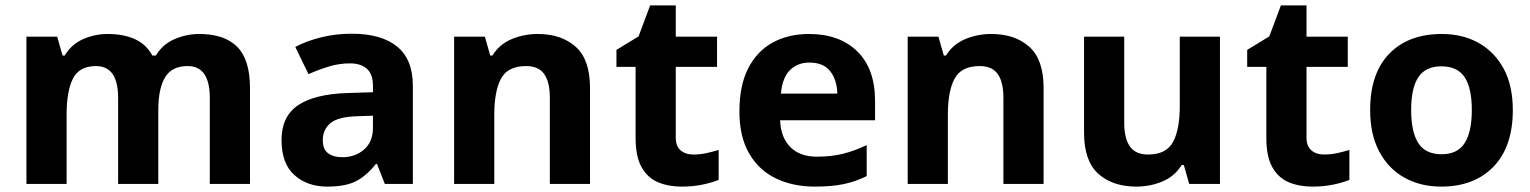

<svg xmlns="http://www.w3.org/2000/svg" viewBox="-20 -682 5675 712"><path d="M719 -556Q812 -556 859.5 -508.5Q907 -461 907 -356V0H758V-319Q758 -437 676 -437Q617 -437 592 -395Q567 -353 567 -274V0H418V-319Q418 -437 336 -437Q274 -437 250.5 -390.5Q227 -344 227 -257V0H78V-546H192L212 -476H220Q245 -518 288.5 -537Q332 -556 379 -556Q439 -556 481 -536.5Q523 -517 545 -476H558Q583 -518 627.5 -537Q672 -556 719 -556Z M1284 -557Q1394 -557 1452.5 -509.5Q1511 -462 1511 -364V0H1407L1378 -74H1374Q1339 -30 1300 -10Q1261 10 1193 10Q1120 10 1072 -32.5Q1024 -75 1024 -163Q1024 -250 1085 -291.5Q1146 -333 1268 -337L1363 -340V-364Q1363 -407 1340.5 -427Q1318 -447 1278 -447Q1238 -447 1200 -435.5Q1162 -424 1124 -407L1075 -508Q1119 -531 1172.5 -544Q1226 -557 1284 -557ZM1305 -251Q1233 -249 1205 -225Q1177 -201 1177 -162Q1177 -128 1197 -113.5Q1217 -99 1249 -99Q1297 -99 1330 -127.5Q1363 -156 1363 -208V-253Z M1974 -556Q2062 -556 2115 -508.5Q2168 -461 2168 -356V0H2019V-319Q2019 -378 1998 -407.5Q1977 -437 1931 -437Q1863 -437 1838 -390.5Q1813 -344 1813 -257V0H1664V-546H1778L1798 -476H1806Q1832 -518 1877.5 -537Q1923 -556 1974 -556Z M2551 -109Q2576 -109 2599 -114Q2622 -119 2645 -126V-15Q2621 -5 2585.5 2.5Q2550 10 2508 10Q2459 10 2420.5 -6Q2382 -22 2359.5 -61.5Q2337 -101 2337 -171V-434H2266V-497L2348 -547L2391 -662H2486V-546H2639V-434H2486V-171Q2486 -140 2504 -124.5Q2522 -109 2551 -109Z M2980 -556Q3093 -556 3159 -491.5Q3225 -427 3225 -308V-236H2873Q2875 -173 2910.5 -137Q2946 -101 3009 -101Q3062 -101 3105 -111.5Q3148 -122 3194 -144V-29Q3154 -9 3109.5 0.5Q3065 10 3002 10Q2920 10 2857 -20.5Q2794 -51 2758 -113Q2722 -175 2722 -269Q2722 -365 2754.5 -428.5Q2787 -492 2845 -524Q2903 -556 2980 -556ZM2981 -450Q2938 -450 2909.5 -422Q2881 -394 2876 -335H3085Q3084 -385 3059 -417.5Q3034 -450 2981 -450Z M3656 -556Q3744 -556 3797 -508.5Q3850 -461 3850 -356V0H3701V-319Q3701 -378 3680 -407.5Q3659 -437 3613 -437Q3545 -437 3520 -390.5Q3495 -344 3495 -257V0H3346V-546H3460L3480 -476H3488Q3514 -518 3559.5 -537Q3605 -556 3656 -556Z M4504 -546V0H4390L4370 -70H4362Q4336 -28 4290.5 -9Q4245 10 4194 10Q4106 10 4053 -37.5Q4000 -85 4000 -190V-546H4149V-227Q4149 -169 4170 -139Q4191 -109 4237 -109Q4305 -109 4330 -155.5Q4355 -202 4355 -289V-546Z M4890 -109Q4915 -109 4938 -114Q4961 -119 4984 -126V-15Q4960 -5 4924.5 2.5Q4889 10 4847 10Q4798 10 4759.5 -6Q4721 -22 4698.5 -61.5Q4676 -101 4676 -171V-434H4605V-497L4687 -547L4730 -662H4825V-546H4978V-434H4825V-171Q4825 -140 4843 -124.5Q4861 -109 4890 -109Z M5590 -274Q5590 -138 5518.5 -64Q5447 10 5324 10Q5248 10 5188.5 -23Q5129 -56 5095 -119.5Q5061 -183 5061 -274Q5061 -410 5132 -483Q5203 -556 5327 -556Q5404 -556 5463 -523Q5522 -490 5556 -427.5Q5590 -365 5590 -274ZM5213 -274Q5213 -193 5239.5 -151.5Q5266 -110 5326 -110Q5385 -110 5411.5 -151.5Q5438 -193 5438 -274Q5438 -355 5411.5 -395.5Q5385 -436 5325 -436Q5266 -436 5239.5 -395.5Q5213 -355 5213 -274Z"/></svg>

Font: Noto Sans Ol Chiki
Style: Bold
Weight: 700
Designer: Monotype Design Team, Lewis McGuffie
Foundry: Monotype Imaging Inc.
Version: Version 2.003; ttfautohint (v1.8.4.7-5d5b)